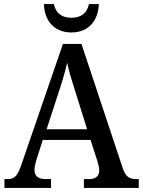

<svg xmlns="http://www.w3.org/2000/svg" viewBox="-20 -932 708 952"><path d="M334 -771C425 -771 468 -837 470 -912H421C411 -864 379 -844 334 -844C289 -844 257 -864 247 -912H198C199 -837 243 -771 334 -771ZM2 0H233V-44H207C168 -44 151 -60 151 -90C151 -104 156 -125 161 -141L192 -238H429L463 -133C468 -117 472 -100 472 -87C472 -58 454 -44 420 -44H396V0H668V-44H657C621 -44 603 -56 589 -97L384 -714H292L88 -121C67 -58 52 -44 17 -44H2ZM211 -291 273 -481C291 -535 303 -577 313 -621C322 -577 337 -529 355 -473L412 -291Z"/></svg>

Font: Noto Serif Lao SemiCondensed Medium
Style: Regular
Weight: 500
Width: 4
Designer: Monotype Design Team
Foundry: Monotype Imaging Inc.
Version: Version 2.003